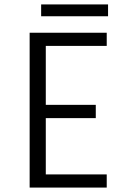

<svg xmlns="http://www.w3.org/2000/svg" viewBox="-20 -848 610 868"><path d="M166 -828H468.5V-774.5H166ZM462.5 -640.5H187V-374H413V-314H187V-59.5H462.5V0H114V-700H462.5Z"/></svg>

Font: League Mono Narrow Light
Style: Regular
Weight: 300
Width: 3
Designer: Tyler Finck
Foundry: The League of Moveable Type / Tyler Finck
Version: Version 2.210